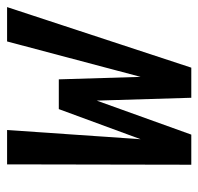

<svg xmlns="http://www.w3.org/2000/svg" viewBox="-29 -531 560 542"><g transform="rotate(-90 251.0 -260.0)"><path d="M57 0 58 -520H155L129 -143L214 -374H298L305 -143L405 -520H502L331 0H246L238 -267L142 0Z"/></g></svg>

Font: Iosevka Semibold Oblique
Style: Regular
Weight: 600
Italic angle: -9°
Monospace: yes
Designer: Belleve Invis
Foundry: Belleve Invis
Version: Version 32.5.0; ttfautohint (v1.8.4)